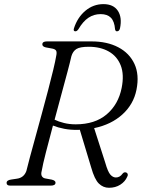

<svg xmlns="http://www.w3.org/2000/svg" viewBox="-20 -901 698 932"><path d="M597.5 -43Q587.5 -19.5 564 -4.5Q540.5 10.5 509 10.5Q481 10.5 460 -9.8Q439 -30 422.5 -88.5L367.5 -271Q362.5 -270.5 357.5 -270.5Q322 -270 292 -275.8Q262 -281.5 237 -291.5Q218 -221 202.8 -161.2Q187.5 -101.5 182.5 -71.5Q178 -55 183.2 -46Q188.5 -37 199 -35L231.5 -29Q249.5 -24.5 249.5 -14.5Q249.5 0 226.5 0H29.5Q12 0 12 -13Q12 -26.5 34.5 -29.5L61.5 -33.5Q96 -38 108 -71Q113.5 -94.5 125.2 -137.8Q137 -181 152 -235.8Q167 -290.5 183 -349.2Q199 -408 213.5 -463Q228 -518 238.5 -562Q249 -606 253 -630.5Q256.5 -646.5 252.8 -654.2Q249 -662 234.5 -665L202 -671Q185.5 -675 185.5 -685.5Q185.5 -700 207.5 -700H424.5Q500 -700 554.2 -671.5Q608.5 -643 632.8 -590.5Q657 -538 642.5 -465.5Q628.5 -395 574.5 -345.8Q520.5 -296.5 437 -279L491 -111Q503.5 -67 515.8 -53.2Q528 -39.5 542.5 -39.5Q562 -39.5 575 -58Q582.5 -67.5 593 -63.5Q598.5 -61.5 600 -55.5Q601.5 -49.5 597.5 -43ZM326.5 -628Q320.5 -601 307.5 -552.2Q294.5 -503.5 278 -442.8Q261.5 -382 245 -320Q264.5 -310.5 290.8 -304Q317 -297.5 347.5 -297.5Q441 -297.5 497.8 -345.8Q554.5 -394 570.5 -474Q583.5 -539 566 -583.5Q548.5 -628 508 -651Q467.5 -674 411 -674Q368 -674 350.8 -663Q333.5 -652 326.5 -628ZM468.5 -832.5Q436 -832.5 409.5 -815Q383 -797.5 360.5 -759Q353.5 -749 346 -749Q334.5 -749 339 -763.5Q356 -816.5 394.5 -848.8Q433 -881 482 -881Q530.5 -881 552 -848.8Q573.5 -816.5 562.5 -763.5Q559 -749 547.5 -749Q540.5 -749 538.5 -759Q535.5 -797.5 518.2 -815Q501 -832.5 468.5 -832.5Z"/></svg>

Font: Fraunces 9pt S000 Light
Style: Italic
Weight: 300
Italic angle: -16°
Version: Version 1.000; ttfautohint (v1.8.3)